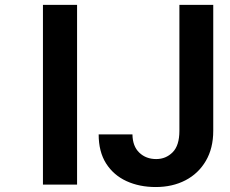

<svg xmlns="http://www.w3.org/2000/svg" viewBox="-20 -747 929 777"><path d="M291.9 -727.3V0H153.8V-727.3ZM706 -217.7V-727.3H843V-217.7Q843 -147 813 -95.9Q783 -44.7 730.5 -17.4Q677.9 9.9 610.1 9.9Q544.4 9.9 492 -14Q439.6 -38 409.4 -85.4Q379.3 -132.8 379.3 -203.1H516Q516.7 -154.8 543.9 -129.1Q571 -103.3 612.2 -103.3Q651.3 -103.3 678.6 -130.7Q706 -158 706 -217.7Z"/></svg>

Font: Interface
Style: Bold
Weight: 700
Designer: Rasmus Andersson
Foundry: rsms
Version: Version 1.8